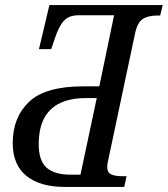

<svg xmlns="http://www.w3.org/2000/svg" viewBox="-20 -734 659 754"><path d="M30 -172Q30 -273 94 -334Q158 -395 308 -395H370L428 -674H288Q251 -674 231 -652.5Q211 -631 195 -582L181 -541H133L174 -714H619L609 -673H597Q561 -673 540 -659Q519 -645 510 -601L406 -110Q401 -90 401 -78Q401 -57 416 -49.5Q431 -42 461 -42H477L468 0H233Q137 0 83.5 -43.5Q30 -87 30 -172ZM296 -48 360 -349H319Q132 -349 132 -168Q132 -103 163 -75.5Q194 -48 258 -48Z"/></svg>

Font: Noto Serif Narrow
Style: Italic
Weight: 400
Width: 4
Italic angle: -12°
Designer: Monotype Design Team
Foundry: Monotype Imaging Inc.
Version: Version 1.001